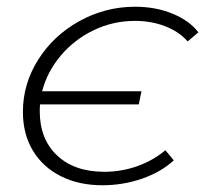

<svg xmlns="http://www.w3.org/2000/svg" viewBox="-20 -547 611 570"><path d="M48 -215Q48 -298 93.5 -370Q139 -442 216 -484.5Q293 -527 381 -527Q442 -527 492 -506.5Q542 -486 569 -451L537 -424Q512 -453 470.5 -469Q429 -485 381 -485Q316 -485 258.5 -457.5Q201 -430 160.5 -382Q120 -334 105 -276H400L392 -237H99Q98 -230 98 -217Q98 -134 149.5 -85.5Q201 -37 290 -37Q340 -37 387 -53.5Q434 -70 471 -101L496 -71Q458 -36 401.5 -16.5Q345 3 284 3Q214 3 160.5 -24Q107 -51 77.5 -100Q48 -149 48 -215Z"/></svg>

Font: Montserrat Alternates Light
Style: Italic
Weight: 300
Italic angle: -11.3°
Designer: Julieta Ulanovsky
Foundry: Julieta Ulanovsky
Version: Version 7.200